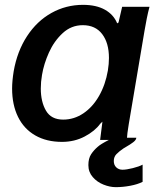

<svg xmlns="http://www.w3.org/2000/svg" viewBox="-20 -578 640 793"><path d="M30 -212.5Q30 -243 36.5 -283.5Q51 -366.5 91.8 -428.8Q132.5 -491 192.5 -524.5Q252.5 -558 323 -558Q377.5 -558 413.5 -537.8Q449.5 -517.5 464 -481.5L469.5 -485L484.5 -550H597.5Q591.5 -528 586.2 -501.5Q581 -475 577 -451.5L512 -66.5L510 -53.5Q505.5 -26.5 504.5 -9H543Q542.5 0 530.5 9.2Q518.5 18.5 500 29L490 35Q473 46.5 461.5 58Q450 69.5 450 87Q450 103.5 460.2 113.2Q470.5 123 486 123Q502 123 528.2 116.5Q554.5 110 569 102V173Q548.5 183.5 518 189.2Q487.5 195 458 195Q434 195 407.5 184.5Q381 174 363 153.2Q345 132.5 345 104Q345 76.5 356.2 59.2Q367.5 42 384 28Q396 17 429.5 0H393.5Q398.5 -43 401.5 -63L403 -75.5L394 -67Q372.5 -37 330.2 -14.5Q288 8 236 8Q172 8 125.5 -18.8Q79 -45.5 54.5 -95.2Q30 -145 30 -212.5ZM425.5 -286.5Q430 -314.5 430 -338.5Q430 -400.5 402 -437.2Q374 -474 322 -474Q274.5 -474 239 -441.2Q203.5 -408.5 182.2 -361.2Q161 -314 153.5 -268.5Q148.5 -240 148.5 -212.5Q148.5 -157.5 170 -120.8Q191.5 -84 241 -84Q286 -84 324.5 -110Q363 -136 389.2 -182Q415.5 -228 425.5 -286.5Z"/></svg>

Font: JuliaMono
Style: Bold Italic
Weight: 700
Italic angle: -9°
Monospace: yes
Designer: cormullion
Foundry: corm
Version: Version 0.057; ttfautohint (v1.8.4)